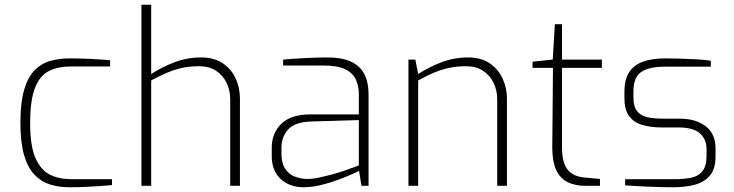

<svg xmlns="http://www.w3.org/2000/svg" viewBox="-20 -783 3091 809"><path d="M273 6Q229 6 191.5 -5.5Q154 -17 125.5 -46.5Q97 -76 81.5 -129.5Q66 -183 66 -266Q66 -349 81 -402Q96 -455 123.5 -484.5Q151 -514 189 -525.5Q227 -537 274 -537Q309 -537 357 -535Q405 -533 444 -529V-503H280Q226 -503 187.5 -484.5Q149 -466 128 -414Q107 -362 107 -263Q107 -168 129.5 -117Q152 -66 190.5 -47Q229 -28 280 -28H452V-3Q430 -1 401.5 1Q373 3 340.5 4.5Q308 6 273 6Z M576 0V-763H617V-471Q659 -499 713.5 -520Q768 -541 827 -541Q881 -541 917.5 -517Q954 -493 972.5 -453.5Q991 -414 991 -368V0H950V-365Q950 -403 934.5 -434.5Q919 -466 890 -485Q861 -504 819 -504Q778 -504 745.5 -496.5Q713 -489 682.5 -476Q652 -463 617 -444V0Z M1259 6Q1201 6 1163 -28.5Q1125 -63 1125 -126V-160Q1125 -223 1166 -262Q1207 -301 1287 -301H1492V-383Q1492 -421 1479 -448.5Q1466 -476 1434 -491.5Q1402 -507 1342 -507H1173V-532Q1206 -535 1250 -537.5Q1294 -540 1351 -541Q1416 -542 1456 -524.5Q1496 -507 1514.5 -472Q1533 -437 1533 -384V0H1503L1493 -63Q1491 -62 1468.5 -51.5Q1446 -41 1410.5 -27.5Q1375 -14 1335 -4Q1295 6 1259 6ZM1269 -29Q1291 -28 1320 -34Q1349 -40 1379 -48Q1409 -56 1434.5 -65Q1460 -74 1476 -80Q1492 -86 1492 -86V-277L1288 -271Q1221 -268 1193.5 -237Q1166 -206 1166 -160V-134Q1166 -95 1182 -71.5Q1198 -48 1222 -39Q1246 -30 1269 -29Z M1701 0V-532H1730L1742 -471Q1784 -499 1838.5 -520Q1893 -541 1952 -541Q2007 -541 2043 -516.5Q2079 -492 2097.5 -452.5Q2116 -413 2116 -368V0H2075V-365Q2075 -403 2059.5 -434.5Q2044 -466 2015 -485Q1986 -504 1944 -504Q1903 -504 1870 -496.5Q1837 -489 1806.5 -476Q1776 -463 1742 -444V0Z M2447 0Q2402 0 2370 -16.5Q2338 -33 2322.5 -69Q2307 -105 2307 -162L2310 -497H2224V-523L2309 -532L2318 -681H2348V-532H2516V-497H2348V-163Q2348 -121 2357 -96Q2366 -71 2381 -58.5Q2396 -46 2412.5 -41Q2429 -36 2443 -35L2508 -29V0Z M2818 6Q2802 6 2772.5 5.5Q2743 5 2710.5 3.5Q2678 2 2651.5 0.5Q2625 -1 2614 -2V-28H2822Q2861 -28 2891.5 -34Q2922 -40 2939.5 -61.5Q2957 -83 2957 -126V-154Q2957 -197 2928.5 -221.5Q2900 -246 2840 -246H2769Q2721 -246 2685 -257Q2649 -268 2630 -295Q2611 -322 2611 -370V-397Q2611 -446 2630 -477Q2649 -508 2687.5 -522.5Q2726 -537 2783 -537Q2809 -537 2844.5 -536Q2880 -535 2916 -533Q2952 -531 2975 -527V-502H2779Q2717 -502 2683 -480.5Q2649 -459 2649 -397V-372Q2649 -334 2664.5 -314.5Q2680 -295 2708.5 -289Q2737 -283 2773 -283H2844Q2912 -283 2953.5 -251Q2995 -219 2995 -157V-125Q2995 -71 2971 -43Q2947 -15 2907 -4.5Q2867 6 2818 6Z"/></svg>

Font: Exo Thin ExtraLight
Style: Regular
Weight: 250
Version: Version 2.000